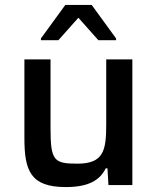

<svg xmlns="http://www.w3.org/2000/svg" viewBox="-20 -751 637 779"><path d="M146 -595V-588H217L298 -679L379 -588H451V-595L352 -731H245ZM247 8C338 8 385 -19 409 -68H416L420 0H517V-510H411V-247C411 -141 401 -87 294 -87C198 -87 185 -99 185 -233V-510H79V-191C79 -59 103 8 247 8Z"/></svg>

Font: Saira UNSAM Medium
Style: Regular
Weight: 500
Designer: Hector Gatti with collaboration of the Omnibus-Type team
Foundry: Omnibus-Type
Version: Version 0.072;PS 000.072;hotconv 1.0.88;makeotf.lib2.5.64775